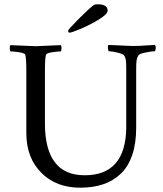

<svg xmlns="http://www.w3.org/2000/svg" viewBox="-20 -873 763 897"><path d="M297.9 -729Q297.9 -734.4 345.9 -783Q394 -831.5 418.9 -850.1Q424.8 -853 437 -853Q482.9 -853 482.9 -823.2Q482.9 -807.1 441.4 -781.7Q399.9 -756.3 356.9 -738.3Q314 -720.2 304.2 -720.2Q302.2 -720.2 300 -723.4Q297.9 -726.6 297.9 -729ZM28.8 -632.8Q25.9 -636.7 25.6 -647.5Q25.4 -658.2 28.8 -662.1Q131.3 -657.2 147 -657.2Q161.6 -657.2 264.2 -662.1Q267.6 -658.2 267.3 -647.5Q267.1 -636.7 264.2 -632.8Q248 -632.8 222.4 -628.7Q196.8 -624.5 194.8 -617.2Q189.9 -601.1 189.9 -543V-295.9Q189.9 -172.4 238.8 -111.8Q284.2 -54.2 376 -54.2Q565.9 -54.2 569.8 -273.9V-544.9Q569.8 -576.2 568.4 -589.4Q566.9 -602.5 560.1 -613.8Q556.2 -620.6 529.1 -627.2Q502 -633.8 487.8 -633.8Q484.4 -638.7 484.1 -648.9Q483.9 -659.2 485.8 -663.1Q585.9 -658.2 597.2 -658.2Q617.7 -658.2 633.3 -658.9Q648.9 -659.7 668 -661.1Q687 -662.6 704.1 -663.1Q711.4 -650.9 704.1 -633.8Q689.9 -633.8 660.2 -627.7Q630.4 -621.6 626 -613.8Q619.6 -603 617.9 -589.6Q616.2 -576.2 616.2 -545.9V-275.9Q616.2 -202.1 597.4 -147.9Q578.6 -93.8 543.7 -60.8Q508.8 -27.8 461.7 -12Q414.6 3.9 355 3.9Q245.6 3.9 176.8 -62Q103 -132.8 103 -251V-543Q103 -601.1 98.1 -617.2Q96.2 -624.5 70.6 -628.7Q44.9 -632.8 28.8 -632.8Z"/></svg>

Font: Crimson
Style: Roman
Weight: 400
Version: Version 0.8